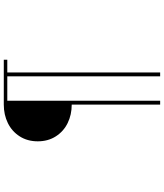

<svg xmlns="http://www.w3.org/2000/svg" viewBox="56 -902 887 1040"><g transform="rotate(-90 500.0 -381.5)"><path d="M454 -437Q399 -437 354 -459Q309 -481 282 -523Q255 -565 255 -621Q255 -677 282 -719Q309 -761 354 -783Q399 -805 454 -805H697V-786H628V42H607V-786H475V42H454Z"/></g></svg>

Font: IBM Plex Sans JP Thin
Style: Regular
Weight: 100
Designer: Mike Abbink; Paul van der Laan; Pieter van Rosmalen; Wujin Sim; Yejin Wi; Jinhee Kim; Boomi Park; Yona Kim; Kichan Ma
Foundry: Sandoll Inc.
Version: Version 1.001